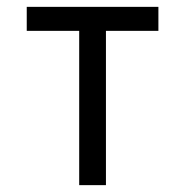

<svg xmlns="http://www.w3.org/2000/svg" viewBox="-20 -540 540 560"><path d="M211 0V-450H58V-520H442V-450H289V0Z"/></svg>

Font: Iosevka Fixed
Style: Regular
Weight: 400
Monospace: yes
Designer: Belleve Invis
Foundry: Belleve Invis
Version: Version 33.2.4